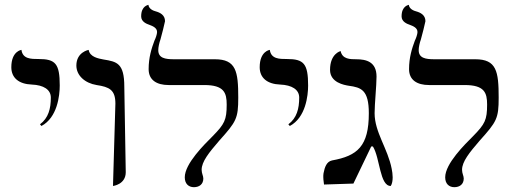

<svg xmlns="http://www.w3.org/2000/svg" viewBox="-20 -766 2152 797"><path d="M152 -243C218 -278 228 -369 228 -411C228 -502 210 -521 140 -521C109 -521 74 -521 69 -559C69 -559 27 -554 27 -487C27 -443 58 -417 112 -415C161 -413 191 -394 191 -361C191 -315 181 -276 146 -250Z M449 6C449 6 502 0 502 -51L496 -406C496 -504 465 -510 410 -519C389 -523 353 -529 348 -559C348 -559 297 -550 297 -494C297 -453 332 -421 381 -413C434 -405 459 -393 459 -336Z M637 -558C637 -570 641 -588 646 -602C649 -611 665 -675 665 -678C665 -704 644 -714 626 -719C618 -721 598 -728 596 -746C596 -745 566 -743 566 -698C566 -676 588 -667 600 -663C613 -658 632 -651 632 -633C632 -624 626 -607 621 -597C609 -565 597 -527 597 -479C597 -434 630 -413 680 -413H828C910 -413 921 -381 921 -332C921 -268 912 -251 863 -201C829 -167 747 -87 747 -30C747 -3 763 11 785 11C807 11 824 -1 824 -25C824 -36 817 -46 817 -61C817 -95 847 -132 890 -182C961 -261 969 -274 969 -361C969 -470 960 -520 872 -520H702C665 -520 637 -525 637 -558Z M1183 -243C1249 -278 1259 -369 1259 -411C1259 -502 1241 -521 1171 -521C1140 -521 1105 -521 1100 -559C1100 -559 1058 -554 1058 -487C1058 -443 1089 -417 1143 -415C1192 -413 1222 -394 1222 -361C1222 -315 1212 -276 1177 -250Z M1535 -296C1535 -334 1543 -411 1543 -448C1543 -509 1501 -520 1459 -520C1434 -520 1401 -520 1394 -554C1394 -554 1350 -544 1350 -476C1350 -423 1409 -413 1428 -410C1479 -403 1511 -393 1511 -296C1511 -159 1464 -119 1358 -100C1336 -95 1328 -73 1323 -47C1322 -41 1322 -36 1322 -31C1322 -17 1325 -6 1325 0L1447 -4L1521 -158H1528C1558 -109 1556 6 1602 6C1608 -3 1610 -17 1610 -30C1610 -42 1608 -55 1606 -65C1590 -149 1535 -217 1535 -296Z M1718 -558C1718 -570 1722 -588 1727 -602C1730 -611 1746 -675 1746 -678C1746 -704 1725 -714 1707 -719C1699 -721 1679 -728 1677 -746C1677 -745 1647 -743 1647 -698C1647 -676 1669 -667 1681 -663C1694 -658 1713 -651 1713 -633C1713 -624 1707 -607 1702 -597C1690 -565 1678 -527 1678 -479C1678 -434 1711 -413 1761 -413H1909C1991 -413 2002 -381 2002 -332C2002 -268 1993 -251 1944 -201C1910 -167 1828 -87 1828 -30C1828 -3 1844 11 1866 11C1888 11 1905 -1 1905 -25C1905 -36 1898 -46 1898 -61C1898 -95 1928 -132 1971 -182C2042 -261 2050 -274 2050 -361C2050 -470 2041 -520 1953 -520H1783C1746 -520 1718 -525 1718 -558Z"/></svg>

Font: Libertinus Serif Display
Style: Regular
Weight: 400
Designer: Philipp H. Poll, Khaled Hosny
Foundry: Caleb Maclennan
Version: Version 7.050;RELEASE